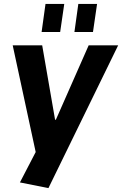

<svg xmlns="http://www.w3.org/2000/svg" viewBox="-20 -772 625 983"><path d="M82 162 191 -48 168 31 45 -540H196L262 -159H266L434 -540H585L228 191ZM309 -752 288 -608H193L213 -752ZM477 -752 456 -608H361L381 -752Z"/></svg>

Font: Pathway Extreme SemiCondensed
Style: Bold Italic
Weight: 700
Width: 4
Italic angle: -8°
Version: Version 1.001;gftools[0.9.26]